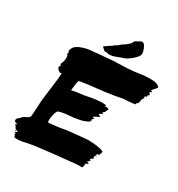

<svg xmlns="http://www.w3.org/2000/svg" viewBox="-197 -959 1030 1108"><g transform="rotate(30 318.5 -405.0)"><path d="M412.4 -822.9Q433.3 -838.1 447.1 -813.3Q461 -788.6 461 -765.7Q459 -748.6 428.6 -722.9Q398.1 -697.1 380 -693.3Q370.5 -691.4 339 -678.1Q307.6 -666.7 288.6 -670.5Q285.7 -672.4 280.5 -672.4Q275.2 -672.4 270.5 -672.4Q265.7 -672.4 262.9 -674.3Q258.1 -678.1 253.3 -683.3Q248.6 -688.6 243.8 -690.5Q251.4 -700 272.9 -712.4Q294.3 -724.8 300 -733.3Q309.5 -735.2 321.4 -746.2Q333.3 -757.1 337.1 -759Q377.1 -783.8 381.9 -800Q383.8 -806.7 389 -810Q394.3 -813.3 401.9 -817.1Q409.5 -821 412.4 -822.9ZM610.5 -609.5Q620 -609.5 621 -604.8Q621 -603.8 618.6 -602.9Q616.2 -601.9 612.9 -601Q609.5 -600 608.6 -599Q607.6 -598.1 613.3 -590.5Q620 -582.9 616.2 -581Q611.4 -581 606.7 -573.3Q609.5 -569.5 608.6 -567.6Q607.6 -565.7 605.2 -565.7Q602.9 -565.7 599.5 -564.8Q596.2 -563.8 595.2 -561.9H599L597.1 -560L595.2 -557.1Q596.2 -556.2 597.6 -556.2Q599 -556.2 600 -552.4Q594.3 -548.6 586.7 -531.4Q586.7 -531.4 591.4 -528.6Q587.6 -526.7 586.7 -521Q585.7 -515.2 583.3 -511Q581 -506.7 574.3 -505.7Q574.3 -501.9 576.2 -498.1Q561.9 -493.3 533.3 -491.4Q504.8 -489.5 492.4 -488.6Q454.3 -480 384.8 -470.5Q368.6 -468.6 338.1 -465.2Q307.6 -461.9 283.8 -459Q260 -456.2 249.5 -454.3Q245.7 -453.3 238.1 -452.4Q230.5 -451.4 226.7 -450.5Q222.9 -449.5 221 -446.7Q216.2 -441 210.5 -381Q225.7 -385.7 259.5 -389.5Q293.3 -393.3 303.8 -396.2Q382.9 -412.4 420 -408.6Q432.4 -406.7 428.6 -401Q426.7 -398.1 423.8 -396.2Q439 -402.9 446.7 -396.2Q453.3 -394.3 453.8 -392.4Q454.3 -390.5 451.9 -388.1Q449.5 -385.7 447.1 -381.9Q444.8 -378.1 444.8 -375.2Q444.8 -371.4 441.9 -369Q439 -366.7 436.7 -365.2Q434.3 -363.8 432.4 -361.9Q430.5 -360 433.3 -359Q439 -352.4 435.2 -351.4Q431.4 -350.5 424.8 -347.6Q418.1 -344.8 418.1 -340Q420 -338.1 427.6 -336.2Q435.2 -334.3 431.4 -331.4Q426.7 -327.6 409.5 -320Q398.1 -313.3 397.6 -311Q397.1 -308.6 408.6 -304.8L402.9 -300Q401.9 -300 400 -298.6Q398.1 -297.1 396.2 -296.2Q396.2 -295.2 399.5 -293.3Q402.9 -291.4 402.9 -289.5Q401.9 -289.5 400.5 -289Q399 -288.6 397.1 -287.6L395.2 -286.7Q396.2 -284.8 397.1 -282.9Q398.1 -281.9 398.1 -281Q373.3 -264.8 340.5 -258.1Q307.6 -251.4 269 -248.6Q230.5 -245.7 206.7 -237.1Q197.1 -233.3 189.5 -196.7Q181.9 -160 190.5 -153.3Q257.1 -159 302.9 -168.6Q312.4 -169.5 361 -174.8Q409.5 -180 430 -181.4Q450.5 -182.9 484.8 -179.5Q519 -176.2 542.9 -166.7Q545.7 -163.8 545.2 -160Q544.8 -156.2 542.9 -153.8Q541 -151.4 540 -147.6Q539 -143.8 540 -140Q522.9 -137.1 520 -135.2Q523.8 -134.3 527.6 -133.3Q526.7 -132.4 523.8 -131.4Q518.1 -127.6 518.6 -127.1Q519 -126.7 524.3 -125.7Q529.5 -124.8 533.3 -123.8Q530.5 -121.9 521 -122.9Q513.3 -113.3 521 -101Q508.6 -101.9 504.8 -90.5Q504.8 -88.6 505.2 -88.1Q505.7 -87.6 508.6 -87.1Q511.4 -86.7 513.3 -85.7Q513.3 -84.8 508.6 -82.9Q503.8 -81 504.8 -77.1L497.1 -72.4L496.2 -70.5Q499 -70.5 502.9 -68.6Q508.6 -66.7 510.5 -66.7L509.5 -65.7Q504.8 -57.1 495.2 -58.1Q495.2 -54.3 494.3 -48.6Q492.4 -32.4 490.5 -30Q488.6 -27.6 478.1 -27.6Q474.3 -27.6 465.7 -27.6Q457.1 -27.6 448.6 -26.7Q421 -23.8 368.6 -18.6Q316.2 -13.3 291.4 -10.5Q174.3 1.9 137.1 11.4Q89.5 22.9 62.9 18.1Q61.9 17.1 61.4 13.3Q61 9.5 59 5.7Q57.1 1.9 53.3 1Q52.4 -1.9 59 -5.7Q58.1 -6.7 53.8 -8.1Q49.5 -9.5 49 -10Q48.6 -10.5 50 -11.4Q51.4 -12.4 53.8 -13.3Q56.2 -14.3 58.6 -15.2Q61 -16.2 62.4 -17.6Q63.8 -19 62.9 -21Q53.3 -22.9 47.6 -26.7Q41.9 -30.5 40.5 -34.8Q39 -39 35.7 -43.8Q32.4 -48.6 28.6 -49.5Q26.7 -50.5 30.5 -51.4Q32.4 -52.4 35.2 -53.3Q41 -55.2 40 -55.2Q39 -57.1 31 -58.6Q22.9 -60 21.9 -61.9Q16.2 -69.5 18.1 -75.7Q20 -81.9 23.3 -85.2Q26.7 -88.6 32.9 -93.3Q39 -98.1 41.9 -102.9Q46.7 -110.5 66.2 -118.6Q85.7 -126.7 86.7 -139Q86.7 -145.7 89 -172.4Q91.4 -199 91.4 -210.5Q91.4 -244.8 102.9 -323.8Q114.3 -402.9 114.3 -439Q112.4 -440 108.1 -437.6Q103.8 -435.2 102.9 -437.1Q95.2 -441.9 91.9 -444.3Q88.6 -446.7 85.2 -451.4Q81.9 -456.2 81 -462.9Q81 -464.8 84.8 -468.6Q88.6 -472.4 88.6 -474.3L86.7 -476.2Q84.8 -477.1 83.3 -479.5Q81.9 -481.9 82.9 -483.8Q82.9 -483.8 89.5 -501Q94.3 -514.3 93.8 -531.4Q93.3 -548.6 86.7 -549.5Q85.7 -550.5 86.2 -552.4Q86.7 -554.3 88.1 -558.6Q89.5 -562.9 89.5 -563.8Q89.5 -565.7 87.1 -566.7Q84.8 -567.6 84.8 -569.5Q85.7 -581.9 93.3 -594.3Q102.9 -610.5 130 -621.4Q157.1 -632.4 181.9 -635.7Q206.7 -639 242.9 -641.9Q279 -644.8 288.6 -645.7Q324.8 -650.5 392.4 -651.9Q460 -653.3 501.9 -661Q509.5 -661.9 519.5 -663.3Q529.5 -664.8 541.4 -665.7Q553.3 -666.7 566.7 -666.7Q580 -666.7 591.4 -666.2Q602.9 -665.7 612.4 -662.9Q621.9 -660 626.7 -656.2Q635.2 -652.4 636.7 -648.6Q638.1 -644.8 634.8 -640Q631.4 -635.2 626.7 -631Q621.9 -626.7 617.1 -620.5Q612.4 -614.3 610.5 -609.5ZM54.3 -20Q51.4 -21.9 48.6 -21.9Q45.7 -21.9 44.8 -21Q44.8 -20 45.7 -19Q46.7 -18.1 47.6 -19Q53.3 -19 54.3 -20Z"/></g></svg>

Font: KAZYinfo
Style: Bold
Weight: 700
Designer: emmanuel didier
Foundry: emmanuel didier
Version: Version 001.000